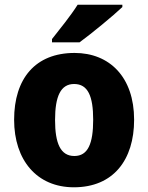

<svg xmlns="http://www.w3.org/2000/svg" viewBox="-20 -786 630 816"><path d="M500 -756V-766H310C282 -721 234 -662 201 -620V-606H318C370 -644 461 -719 500 -756ZM550 -277C550 -459 445 -561 297 -561C130 -561 40 -452 40 -277C40 -105 137 10 294 10C462 10 550 -107 550 -277ZM214 -276C214 -377 238 -429 295 -429C354 -429 376 -377 376 -277C376 -176 354 -123 296 -123C237 -123 214 -177 214 -276Z"/></svg>

Font: Noto Sans Bengali SemiCondensed ExtraBold
Style: Regular
Weight: 800
Width: 4
Designer: Joana Ranito - Universal Thirst; Jelle Bosma - Monotype Design Team
Foundry: Universal Thirst ehf.
Version: Version 3.000